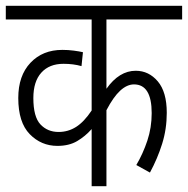

<svg xmlns="http://www.w3.org/2000/svg" viewBox="-20 -642 648 662"><path d="M608 -575H347V-336Q391 -398 448 -398Q493 -398 524 -361.5Q555 -325 555 -253Q555 -197 539 -146Q523 -95 497 -47L450 -73Q473 -112 488 -157Q503 -202 503 -252Q503 -351 442 -351Q418 -351 394.5 -329.5Q371 -308 347 -262V0H296V-197Q274 -172 246 -155.5Q218 -139 178 -139Q122 -139 82.5 -179.5Q43 -220 43 -304Q43 -381 85 -425.5Q127 -470 195 -470Q215 -470 234 -467.5Q253 -465 266 -462L261 -414Q233 -422 199 -422Q150 -422 122.5 -391.5Q95 -361 95 -304Q95 -239 119.5 -213Q144 -187 182 -187Q215 -187 242.5 -204.5Q270 -222 296 -261V-575H0V-622H608Z"/></svg>

Font: Noto Sans Condensed Light
Style: Regular
Weight: 300
Width: 3
Designer: Monotype Design Team
Foundry: Monotype Imaging Inc.
Version: Version 2.013; ttfautohint (v1.8.4.7-5d5b)